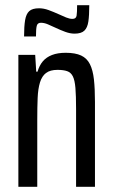

<svg xmlns="http://www.w3.org/2000/svg" viewBox="-20 -722 435 742"><path d="M51 0V-510H116L120 -445H125Q132 -469 145.5 -485Q159 -501 181 -509.5Q203 -518 234 -518Q271 -518 293.5 -507.5Q316 -497 327.5 -474Q339 -451 343 -415Q347 -379 347 -328V0H274V-301Q274 -352 271.5 -382Q269 -412 261.5 -427Q254 -442 239.5 -447Q225 -452 202 -452Q174 -452 158 -440Q142 -428 134.5 -403.5Q127 -379 125.5 -343.5Q124 -308 124 -260V0ZM73 -581Q73 -620 77 -644Q81 -668 93 -679Q105 -690 131 -690Q149 -690 168 -683Q187 -676 207 -667Q222 -660 235.5 -654.5Q249 -649 260 -649Q274 -649 276 -661.5Q278 -674 278 -702H325Q325 -663 321.5 -639Q318 -615 306 -603.5Q294 -592 268 -592Q251 -592 232 -599Q213 -606 194 -615Q179 -622 165 -628Q151 -634 138 -634Q125 -634 122 -622Q119 -610 119 -581Z"/></svg>

Font: Saira ExtraCondensed Medium
Style: Regular
Weight: 500
Width: 2
Designer: Hector Gatti with collaboration of the Omnibus-Type team
Foundry: Omnibus-Type
Version: Version 1.101